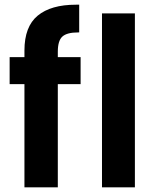

<svg xmlns="http://www.w3.org/2000/svg" viewBox="-20 -797 663 817"><path d="M323 -439H226V0H84V-439H21V-554H84V-582Q84 -684 140.5 -730.5Q197 -777 303 -777Q310 -777 317 -777V-659Q314 -659 312 -659Q265 -659 245.5 -641.5Q226 -624 226 -577V-554H323ZM554 -740V0H414V-740Z"/></svg>

Font: Fz Poppins SemBd
Style: Regular
Weight: 600
Designer: Ninad Kale (Devanagari), Jonny Pinhorn (Latin)
Foundry: Indian Type Foundry
Version: Vit hóa bi Vntype.Com & FontZin.Com